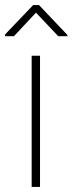

<svg xmlns="http://www.w3.org/2000/svg" viewBox="-48 -738 286 758"><path d="M182 -595 94 -688 7 -595H-28V-602L83 -718H106L218 -600V-595ZM77 -518H110V0H77Z"/></svg>

Font: Freesentation 1 Thin
Style: Regular
Weight: 250
Designer: glyphs from Roboto by Christian Robertson / Hangul glyphs from Noto Sans CJK(Source Han Sans) by Jang Soo-young and Kang
Foundry: PT&
Version: Version 2.001